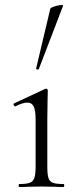

<svg xmlns="http://www.w3.org/2000/svg" viewBox="-20 -751 315 771"><path d="M57 -12Q86 -12 99.5 -17Q113 -22 118 -36.5Q123 -51 123 -81V-270Q123 -307 115.5 -323Q108 -339 90 -339Q71 -339 42 -324H41Q37 -324 35 -329Q33 -334 37 -336L161 -394L165 -395Q167 -395 169.5 -393Q172 -391 172 -388Q172 -382 171 -348.5Q170 -315 170 -271V-81Q170 -51 174.5 -36.5Q179 -22 192.5 -17Q206 -12 235 -12Q238 -12 238 -6Q238 0 235 0Q212 0 199 -1L146 -2L94 -1Q80 0 57 0Q55 0 55 -6Q55 -12 57 -12ZM132 -472Q129 -472 126.5 -473.5Q124 -475 125 -476L182 -716Q183 -720 196.5 -724.5Q210 -729 222.5 -730.5Q235 -732 233 -727L136 -474Q136 -472 132 -472Z"/></svg>

Font: Cormorant Garamond Light
Style: Regular
Weight: 300
Designer: Christian Thalmann (Catharsis Fonts)
Version: Version 3.000